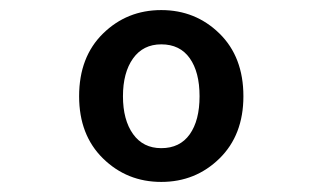

<svg xmlns="http://www.w3.org/2000/svg" viewBox="-20 -738 640 381"><path d="M137 -547Q137 -625 184.5 -671.5Q232 -718 300 -718Q368 -718 415.5 -671.5Q463 -625 463 -547Q463 -470 415.5 -423.5Q368 -377 300 -377Q232 -377 184.5 -423.5Q137 -470 137 -547ZM300 -444Q337 -444 356.5 -471.5Q376 -499 376 -547Q376 -595 356.5 -622.5Q337 -650 300 -650Q264 -650 244 -622Q224 -594 224 -547Q224 -500 244 -472Q264 -444 300 -444Z"/></svg>

Font: TypoPRO Source Code Pro
Style: Regular
Weight: 600
Monospace: yes
Designer: Paul D. Hunt, Teo Tuominen
Foundry: Adobe Systems Incorporated
Version: Version 2.010;PS 1.0;hotconv 1.0.84;makeotf.lib2.5.63406